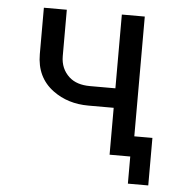

<svg xmlns="http://www.w3.org/2000/svg" viewBox="-48 -583 683 733"><g transform="rotate(5 293.0 -216.5)"><path d="M389.6 0V-179.7H292.5Q213.9 -179.7 156.7 -221.7Q90.8 -270 90.8 -359.4V-537.1H178.7V-359.4Q178.7 -311 212.4 -280.3Q241.2 -254.4 292 -254.4H389.6V-537.1H477.5V-78.1H546.9V104H468.8V0Z"/></g></svg>

Font: Consola Mono
Style: Book
Weight: 400
Monospace: yes
Version: Version 2.001